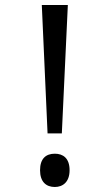

<svg xmlns="http://www.w3.org/2000/svg" viewBox="-20 -734 406 767"><path d="M170 -201H227L251 -714H147ZM140 -54C140 -8 164 13 199 13C231 13 258 -7 258 -54C258 -102 232 -120 199 -120C163 -120 140 -100 140 -54Z"/></svg>

Font: Noto Sans Devanagari UI SemiCondensed
Style: Regular
Weight: 400
Width: 4
Designer: Jelle Bosma - Monotype Design Team
Foundry: Monotype Imaging Inc.
Version: Version 2.003